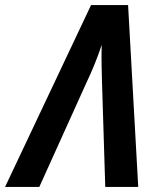

<svg xmlns="http://www.w3.org/2000/svg" viewBox="-81 -737 624 757"><path d="M74 0 263 -418Q277 -447 292 -484Q307 -521 320 -560Q319 -525 319.5 -486.5Q320 -448 321 -419L334 0H464L424 -717H278L-61 0Z"/></svg>

Font: Noto Sans UI SemiCondensed
Style: Bold Italic
Weight: 700
Width: 4
Designer: Monotype Design Team
Foundry: Monotype Imaging Inc.
Version: 1.001